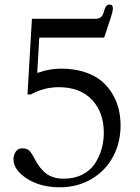

<svg xmlns="http://www.w3.org/2000/svg" viewBox="-20 -794 602 828"><path d="M38.1 -107.4Q38.1 -126 48.1 -140.1Q58.1 -154.3 75.2 -154.3Q96.2 -154.3 106.2 -144.5Q116.2 -134.8 129.4 -108.9Q151.9 -65.4 180.9 -44.4Q210 -23.4 254.9 -23.4Q300.8 -23.4 335.4 -41.3Q370.1 -59.1 389.4 -88.6Q408.7 -118.2 418.2 -151.9Q427.7 -185.5 427.7 -222.2Q427.7 -309.6 376.5 -363.8Q325.2 -418 233.4 -418Q169.4 -418 113.3 -386.7H98.6L117.7 -712.9H388.7Q407.2 -712.9 415.3 -720Q423.3 -727.1 427.2 -741.2Q432.1 -759.3 437.5 -766.8Q442.9 -774.4 451.7 -774.4Q466.8 -774.4 466.8 -758.3Q466.8 -744.6 456.1 -712.4L429.2 -631.8H149.4L140.6 -481.9L143.6 -480Q190.9 -498 243.7 -498Q299.3 -498 343.8 -483.6Q388.2 -469.2 417 -445.3Q445.8 -421.4 464.8 -389.2Q483.9 -356.9 491.9 -323Q500 -289.1 500 -252.9Q500 -178.2 467 -117.4Q434.1 -56.6 373.8 -21.5Q313.5 13.7 237.3 13.7Q154.3 13.7 96.2 -23.7Q38.1 -61 38.1 -107.4Z"/></svg>

Font: Theano Old Style
Style: Regular
Weight: 400
Designer: Alexey Kryukov
Version: Version 2.00